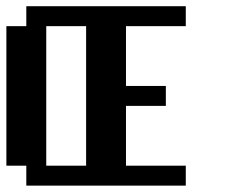

<svg xmlns="http://www.w3.org/2000/svg" viewBox="-20 -582 728 602"><path d="M562.5 -62.5H375V-250H500V-312.5H375V-500H562.5V-562.5H62.5V-500H0V-62.5H62.5V0H562.5ZM125 -62.5V-500H250V-62.5Z"/></svg>

Font: Chicago Kare
Style: Regular
Weight: 400
Designer: Duane King
Version: Version 1.001;hotconv 1.0.109;makeotfexe 2.5.65596